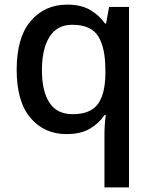

<svg xmlns="http://www.w3.org/2000/svg" viewBox="-20 -569 660 829"><path d="M431 11Q431 -8 432.5 -31Q434 -54 437 -72H431Q408 -37 368.5 -13.5Q329 10 267 10Q171 10 111.5 -60Q52 -130 52 -268Q52 -407 112.5 -478Q173 -549 270 -549Q332 -549 371 -525Q410 -501 434 -467H438L451 -539H537V240H431ZM294 -76Q370 -76 402 -119Q434 -162 435 -249V-267Q435 -363 404 -412.5Q373 -462 292 -462Q226 -462 193.5 -409.5Q161 -357 161 -266Q161 -175 193.5 -125.5Q226 -76 294 -76Z"/></svg>

Font: Noto Sans Ol Chiki Medium
Style: Regular
Weight: 500
Designer: Monotype Design Team, Lewis McGuffie
Foundry: Monotype Imaging Inc.
Version: Version 2.003; ttfautohint (v1.8.4.7-5d5b)